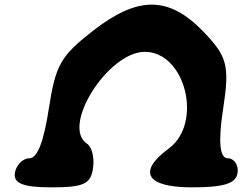

<svg xmlns="http://www.w3.org/2000/svg" viewBox="-20 -856 1054 826"><path d="M378 -722C240 -614 219 -576 190 -388C168 -246 141 -175 106 -175C78 -175 49 -145 44 -112C37 -67 80 -50 201 -50C339 -50 370 -64 380 -131C387 -177 376 -224 354 -238C242 -313 445 -633 603 -633C778 -633 854 -326 706 -217C570 -117 609 -50 805 -50C943 -50 995 -66 1002 -112C1007 -145 988 -175 960 -175C925 -175 918 -246 940 -388C969 -576 957 -614 853 -722C705 -874 572 -874 378 -722Z"/></svg>

Font: Hussar Skorodowane
Style: Ky
Weight: 700
Foundry: Cannot Into Space Fonts
Version: Version 0.892